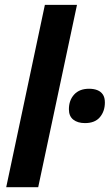

<svg xmlns="http://www.w3.org/2000/svg" viewBox="-20 -780 457 800"><path d="M5.9 0 167 -759.8H300.8L139.2 0ZM334 -267.1Q303.7 -267.1 285.4 -281.5Q267.1 -295.9 267.1 -324.7Q267.1 -362.3 289.1 -386.2Q311 -410.2 351.1 -410.2Q371.1 -410.2 385.7 -404.3Q400.4 -398.4 408.7 -386Q417 -373.5 417 -353Q417 -316.4 396.2 -291.7Q375.5 -267.1 334 -267.1Z"/></svg>

Font: Open Sans SemiCondensed
Style: Bold Italic
Weight: 700
Width: 4
Italic angle: -12°
Designer: Monotype Design Team
Foundry: Monotype Imaging Inc.
Version: Version 3.003